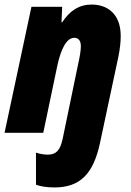

<svg xmlns="http://www.w3.org/2000/svg" viewBox="-26 -583 576 843"><path d="M213 240C326 240 384 180 413 45L494 -335C501 -370 504 -400 504 -425C504 -520 448 -563 376 -563C322 -563 280 -536 247 -485H244L247 -553H112L-6 0H164L226 -296C240 -361 264 -417 300 -417C319 -417 329 -404 329 -380C329 -361 324 -332 318 -306L249 27C238 78 220 96 183 96C170 96 147 93 132 87V228C150 235 179 240 213 240Z"/></svg>

Font: Noto Sans Condensed Black
Style: Italic
Weight: 900
Width: 3
Italic angle: -12°
Designer: Monotype Design Team
Foundry: Monotype Imaging Inc.
Version: Version 2.013